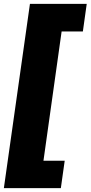

<svg xmlns="http://www.w3.org/2000/svg" viewBox="-64 -847 469 994"><path d="M385 -827H91L-44 127H251L271 -15H161L255 -684H365Z"/></svg>

Font: Fira Sans Heavy
Style: Italic
Weight: 900
Italic angle: -8°
Designer: bBox Type GmbH & Carrois Corporate GbR & Edenspiekermann AG
Foundry: bBox Type GmbH & Carrois Corporate GbR & Edenspiekermann AG
Version: Version 4.301;PS 004.301;hotconv 1.0.88;makeotf.lib2.5.64775